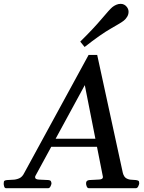

<svg xmlns="http://www.w3.org/2000/svg" viewBox="-67 -993 758 1013"><path d="M475.1 -64.5 380.4 -543.9 119.6 -64.5Q118.7 -62.5 118.4 -60.8Q118.2 -59.1 118.2 -57.6Q118.2 -46.4 138.9 -45.4Q159.7 -44.4 189 -43Q198.2 -42 201.2 -37.4Q204.1 -32.7 204.6 -24.9Q204.1 -19.5 199.5 -9.8Q194.8 0 186.5 0H-34.7Q-42.5 0 -45.2 -9.8Q-47.9 -19.5 -47.4 -24.9Q-47.4 -36.1 -43.7 -39.1Q-40 -42 -29.8 -43Q-17.6 -44.4 -0.2 -44.7Q17.1 -44.9 33.9 -52Q50.8 -59.1 61 -80.6L400.4 -703.1H445.8L581.1 -80.6Q586.9 -59.1 599.9 -52Q612.8 -44.9 627 -44.7Q641.1 -44.4 650.4 -43Q660.2 -41.5 663.8 -38.8Q667.5 -36.1 667.5 -24.9Q667 -19.5 662.4 -9.8Q657.7 0 649.4 0H402.3Q394 0 390.4 -9.8Q386.7 -19.5 387.2 -24.9Q386.2 -41 403.8 -43Q434.6 -44.9 455.3 -45.7Q476.1 -46.4 476.1 -59.1Q476.1 -60.5 475.1 -64.5ZM189 -218.3 201.7 -261.2H468.3L475.1 -218.3ZM379.4 -745.1 356.4 -773.4Q426.8 -842.8 469.5 -893.6Q512.2 -944.3 525.4 -955.1Q534.2 -962.4 545.7 -967.5Q557.1 -972.7 569.3 -972.7Q589.4 -972.7 602.1 -956.5Q611.3 -944.8 611.3 -930.7Q611.3 -917 604 -904.8Q596.7 -892.6 586.4 -884.3Q573.2 -873.5 518.8 -842.8Q464.4 -812 379.4 -745.1Z"/></svg>

Font: Gelasio
Style: Italic
Weight: 400
Italic angle: -8.5°
Designer: Eben Sorkin
Foundry: Eben Sorkin
Version: Version 1.008